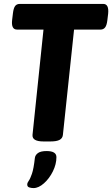

<svg xmlns="http://www.w3.org/2000/svg" viewBox="-20 -720 573 980"><path d="M202 2Q143 2 146 -32L202 -569H67Q36 -569 42 -619L46 -652Q49 -678 57 -689Q65 -700 81 -700H507Q537 -700 532 -650L528 -617Q525 -591 516.5 -580Q508 -569 493 -569H358L301 -31Q299 -14 284 -6Q269 2 237 2ZM151 240Q139 240 129 236.5Q119 233 119 222Q119 213 126.5 203Q134 193 143 167Q152 141 158 86Q160 71 174 61Q188 51 218 51Q268 51 268 82Q268 118 250 154.5Q232 191 204.5 215.5Q177 240 151 240Z"/></svg>

Font: Asap Semi Condensed Semi Condensed Regular
Style: Bold Italic
Weight: 700
Width: 4
Italic angle: -6°
Designer: Pablo Cosgaya
Foundry: Omnibus-Type
Version: Version 3.001; ttfautohint (v1.8.4.7-5d5b)